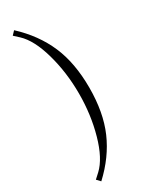

<svg xmlns="http://www.w3.org/2000/svg" viewBox="-202 -697 654 843"><g transform="rotate(-30 125.0 -275.0)"><path d="M47.9 -617.2 22.9 -640.1 40 -658.2Q121.1 -583 160.6 -491.7Q200.2 -400.4 200.2 -274.9Q200.2 -149.4 160.6 -58.3Q121.1 32.7 40 107.9L22.9 89.8L47.9 66.9Q93.8 23.9 120.8 -71.8Q147.9 -167.5 147.9 -274.9Q147.9 -382.3 120.8 -478.3Q93.8 -574.2 47.9 -617.2Z"/></g></svg>

Font: Resagokr
Style: Light
Weight: 300
Designer: gluk
Foundry: gluk
Version: Version 0.95